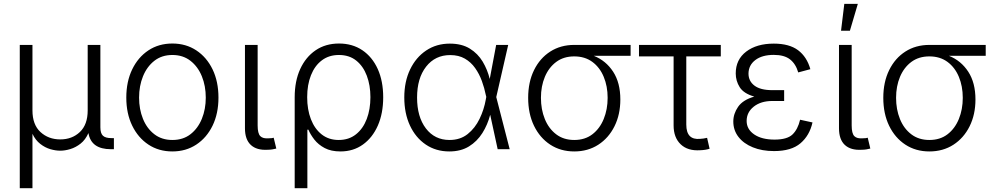

<svg xmlns="http://www.w3.org/2000/svg" viewBox="-20 -781 5200 1005"><path d="M83.5 204.1V-545.9H149.9V-203.1Q149.9 -128.4 191.9 -89.8Q233.9 -51.3 295.4 -51.3Q357.4 -51.3 398.2 -90.1Q439 -128.9 439 -203.1V-545.9H505.4V-114.7Q505.4 -83.5 518.6 -70.8Q531.7 -58.1 563 -58.1H576.2V0H560.5Q457 0 442.9 -84.5Q427.2 -49.3 401.9 -29.3Q376.5 -9.3 348.1 -0.7Q319.8 7.8 295.4 7.8Q271 7.8 243.4 -0.2Q215.8 -8.3 190.7 -27.8Q165.5 -47.4 149.9 -80.6V204.1Z M882.3 11.7Q811 11.7 756.8 -24.2Q702.6 -60.1 671.9 -123.5Q641.1 -187 641.1 -270Q641.1 -354 671.9 -417.7Q702.6 -481.4 756.8 -517.3Q811 -553.2 882.3 -553.2Q953.1 -553.2 1007.6 -517.3Q1062 -481.4 1092.8 -417.7Q1123.5 -354 1123.5 -270Q1123.5 -187 1092.8 -123.5Q1062 -60.1 1007.6 -24.2Q953.1 11.7 882.3 11.7ZM882.3 -48.3Q938.5 -48.3 977.3 -78.6Q1016.1 -108.9 1036.6 -159.2Q1057.1 -209.5 1057.1 -270Q1057.1 -331.1 1036.6 -381.6Q1016.1 -432.1 977.1 -462.6Q938 -493.2 882.3 -493.2Q826.7 -493.2 787.8 -462.6Q749 -432.1 728.5 -381.6Q708 -331.1 708 -270Q708 -209.5 728.3 -159.2Q748.5 -108.9 787.6 -78.6Q826.7 -48.3 882.3 -48.3Z M1380.9 2.9Q1323.7 6.3 1293 -22.2Q1262.2 -50.8 1262.2 -109.4V-545.9H1328.6V-124Q1328.6 -82.5 1342.5 -68.4Q1356.4 -54.2 1387.7 -57.1Q1397.9 -57.1 1402.6 -57.9Q1407.2 -58.6 1412.6 -60.1L1426.3 -3.4Q1417.5 -1 1405.5 1Q1393.6 2.9 1380.9 2.9Z M1522.5 204.1V-272Q1522.5 -356.4 1551.3 -419.4Q1580.1 -482.4 1632.1 -517.8Q1684.1 -553.2 1754.4 -553.2Q1824.7 -553.2 1876.7 -518.1Q1928.7 -482.9 1957.3 -419.7Q1985.8 -356.4 1985.8 -272Q1985.8 -187.5 1957.8 -123.8Q1929.7 -60.1 1879.4 -24.2Q1829.1 11.7 1762.2 11.7Q1712.9 11.7 1679.4 -6.1Q1646 -23.9 1625.5 -50.3Q1605 -76.7 1594.2 -102.1H1588.9V204.1ZM1752.9 -48.3Q1806.2 -48.3 1843.3 -77.9Q1880.4 -107.4 1899.7 -158.2Q1918.9 -209 1918.9 -272.5Q1918.9 -334.5 1900.1 -384.5Q1881.3 -434.6 1844.7 -463.9Q1808.1 -493.2 1753.9 -493.2Q1701.7 -493.2 1664.6 -465.1Q1627.4 -437 1607.7 -387.2Q1587.9 -337.4 1587.9 -272.5Q1587.9 -207.5 1607.4 -157Q1627 -106.4 1663.8 -77.4Q1700.7 -48.3 1752.9 -48.3Z M2332 11.7Q2261.7 11.7 2208.5 -24.4Q2155.3 -60.5 2125.7 -124.3Q2096.2 -188 2096.2 -271Q2096.2 -354 2126.7 -417.5Q2157.2 -481 2210.9 -516.8Q2264.6 -552.7 2334.5 -552.7Q2397 -552.7 2439.2 -526.6Q2481.4 -500.5 2506.6 -458.3Q2531.7 -416 2543.5 -367.7L2577.1 -545.9H2640.1L2577.6 -272.9L2647.9 0H2585L2545.9 -180.2Q2532.2 -127.9 2504.9 -84.5Q2477.5 -41 2434.8 -14.6Q2392.1 11.7 2332 11.7ZM2525.4 -273.9 2522.9 -283.7Q2515.6 -320.3 2502.2 -357.2Q2488.8 -394 2467 -424.8Q2445.3 -455.6 2413.3 -474.1Q2381.3 -492.7 2336.4 -492.7Q2257.8 -492.7 2210.4 -432.1Q2163.1 -371.6 2163.1 -270.5Q2163.1 -169.4 2209.2 -108.9Q2255.4 -48.3 2333 -48.3Q2389.2 -48.3 2428 -79.3Q2466.8 -110.4 2490.2 -158.9Q2513.7 -207.5 2522.9 -260.3Z M2985.8 11.7Q2914.6 11.7 2860.1 -23.9Q2805.7 -59.6 2775.1 -122.8Q2744.6 -186 2744.6 -269Q2744.6 -351.6 2775.4 -414.1Q2806.2 -476.6 2860.4 -511.2Q2914.6 -545.9 2985.8 -545.9H3280.8V-488.8H3088.4Q3151.9 -463.4 3189.5 -405.5Q3227.1 -347.7 3227.1 -260.3Q3227.1 -181.6 3196.5 -120.1Q3166 -58.6 3111.6 -23.4Q3057.1 11.7 2985.8 11.7ZM2985.8 -485.8Q2930.2 -485.8 2891.4 -456.8Q2852.5 -427.7 2832 -378.7Q2811.5 -329.6 2811.5 -269Q2811.5 -208 2831.8 -158Q2852.1 -107.9 2891.1 -78.1Q2930.2 -48.3 2985.8 -48.3Q3042 -48.3 3080.8 -78.1Q3119.6 -107.9 3140.1 -158.2Q3160.6 -208.5 3160.6 -269Q3160.6 -329.6 3140.1 -378.9Q3119.6 -428.2 3080.6 -457Q3041.5 -485.8 2985.8 -485.8Z M3645 5.4Q3580.1 9.8 3543 -25.6Q3505.9 -61 3505.9 -124.5V-485.8H3324.7V-545.9H3752.9V-485.8H3572.3V-128.9Q3572.3 -46.9 3645 -54.2Q3652.3 -54.2 3662.4 -55.9Q3672.4 -57.6 3681.2 -59.6L3694.3 -2.4Q3673.3 4.4 3645 5.4Z M4031.7 9.8Q3968.8 9.8 3920.7 -9.8Q3872.6 -29.3 3845.5 -64.2Q3818.4 -99.1 3818.4 -145Q3818.4 -185.5 3843.5 -221.9Q3868.7 -258.3 3928.2 -275.4Q3872.6 -291.5 3851.8 -324.7Q3831.1 -357.9 3831.1 -396.5Q3831.1 -469.2 3886 -511Q3940.9 -552.7 4030.3 -552.7Q4111.3 -552.7 4157.5 -518.1Q4203.6 -483.4 4221.7 -418.9L4158.2 -401.9Q4145.5 -446.3 4115.5 -470Q4085.4 -493.7 4030.3 -493.7Q3969.2 -493.7 3933.8 -466.8Q3898.4 -439.9 3897.9 -396Q3897.9 -356.4 3929.2 -332.8Q3960.4 -309.1 4022.5 -309.1H4084.5V-252.4H4022.5Q3962.9 -252.4 3925.5 -222.9Q3888.2 -193.4 3888.2 -147.9Q3888.2 -104.5 3927.7 -77.4Q3967.3 -50.3 4034.2 -50.3Q4100.1 -50.3 4128.2 -77.1Q4156.2 -104 4168 -154.3L4232.9 -140.1Q4217.8 -71.8 4169.9 -31Q4122.1 9.8 4031.7 9.8Z M4490.2 2.9Q4433.1 6.3 4402.3 -22.2Q4371.6 -50.8 4371.6 -109.4V-545.9H4438V-124Q4438 -82.5 4451.9 -68.4Q4465.8 -54.2 4497.1 -57.1Q4507.3 -57.1 4512 -57.9Q4516.6 -58.6 4522 -60.1L4535.6 -3.4Q4526.9 -1 4514.9 1Q4502.9 2.9 4490.2 2.9ZM4382.3 -620.1 4399.4 -760.7H4470.2L4428.7 -620.1Z M4844.7 11.7Q4773.4 11.7 4719 -23.9Q4664.6 -59.6 4634 -122.8Q4603.5 -186 4603.5 -269Q4603.5 -351.6 4634.3 -414.1Q4665 -476.6 4719.2 -511.2Q4773.4 -545.9 4844.7 -545.9H5139.6V-488.8H4947.3Q5010.7 -463.4 5048.3 -405.5Q5085.9 -347.7 5085.9 -260.3Q5085.9 -181.6 5055.4 -120.1Q5024.9 -58.6 4970.5 -23.4Q4916 11.7 4844.7 11.7ZM4844.7 -485.8Q4789.1 -485.8 4750.2 -456.8Q4711.4 -427.7 4690.9 -378.7Q4670.4 -329.6 4670.4 -269Q4670.4 -208 4690.7 -158Q4710.9 -107.9 4750 -78.1Q4789.1 -48.3 4844.7 -48.3Q4900.9 -48.3 4939.7 -78.1Q4978.5 -107.9 4999 -158.2Q5019.5 -208.5 5019.5 -269Q5019.5 -329.6 4999 -378.9Q4978.5 -428.2 4939.5 -457Q4900.4 -485.8 4844.7 -485.8Z"/></svg>

Font: Inter Light
Style: Regular
Weight: 300
Designer: Rasmus Andersson
Foundry: rsms
Version: Version 4.000;git-a52131595